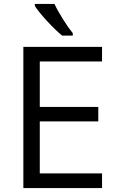

<svg xmlns="http://www.w3.org/2000/svg" viewBox="-20 -951 596 971"><path d="M496.1 0H98.1V-713.9H496.1V-640.1H181.2V-410.2H477.1V-336.9H181.2V-74.2H496.1ZM348.1 -771H294.4Q262.7 -796.4 219.2 -843.3Q175.8 -890.1 156.2 -920.9V-931.2H255.4Q271 -897.5 298.8 -853.3Q326.7 -809.1 348.1 -783.2Z"/></svg>

Font: Open Sans ACDW
Style: acdw
Weight: 400
Foundry: Ascender Corporation
Version: Version 1.10